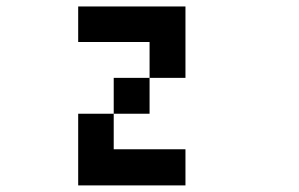

<svg xmlns="http://www.w3.org/2000/svg" viewBox="-20 -686 929 596"><path d="M222.7 -110.4Q222.7 -166 222.7 -333Q250 -333 333 -333Q333 -305.7 333 -222.7Q388.7 -222.7 555.7 -222.7Q555.7 -194.3 555.7 -110.4Q471.7 -110.4 222.7 -110.4ZM333 -333Q333 -360.4 333 -444.3Q360.4 -444.3 444.3 -444.3Q444.3 -416 444.3 -333Q416 -333 333 -333ZM444.3 -444.3Q444.3 -471.7 444.3 -555.7Q388.7 -555.7 222.7 -555.7Q222.7 -583 222.7 -666Q305.7 -666 555.7 -666Q555.7 -611.3 555.7 -444.3Q527.3 -444.3 444.3 -444.3Z"/></svg>

Font: leko majuna
Style: pona
Weight: 400
Designer: Kelsey Higham
Version: Version 2.0